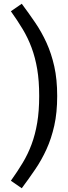

<svg xmlns="http://www.w3.org/2000/svg" viewBox="-20 -862 365 1024"><path d="M189 -350Q189 -431 178.5 -493Q168 -555 148.5 -607.5Q129 -660 101 -706.5Q73 -753 38 -802L96 -842Q134 -791 168 -741Q202 -691 228 -634Q254 -577 269.5 -508Q285 -439 285 -350Q285 -261 269.5 -192Q254 -123 228 -66Q202 -9 168 41Q134 91 96 142L38 102Q73 53 101 6.5Q129 -40 148.5 -92.5Q168 -145 178.5 -207.5Q189 -270 189 -350Z"/></svg>

Font: Feura Sans
Style: Regular
Weight: 400
Designer: Carrois Corporate & Edenspiekermann
Foundry: Carrois Corporate GbR & Edenspiekermann AG
Version: Version 1.001